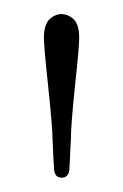

<svg xmlns="http://www.w3.org/2000/svg" viewBox="-20 -660 173 271"><path d="M42 -606.9Q42 -623.5 48.8 -631.8Q57.1 -640.1 66.9 -640.1Q76.7 -640.1 85 -631.8Q91.8 -623.5 91.8 -606.9Q91.8 -593.3 85.9 -539.1Q80.1 -483.4 80.1 -463.9L78.1 -423.8Q78.1 -409.2 66.9 -409.2Q56.2 -409.2 56.2 -423.8Q55.2 -437 54.2 -463.9Q54.2 -478.5 47.9 -539.1Q42 -593.3 42 -606.9Z"/></svg>

Font: Unna Light
Style: Regular
Weight: 300
Designer: Jorge de Buen Unna
Foundry: Omnibus-Type
Version: Version 2.007;PS 002.007;hotconv 1.0.88;makeotf.lib2.5.64775